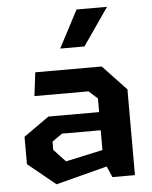

<svg xmlns="http://www.w3.org/2000/svg" viewBox="-57 -865 733 923"><g transform="rotate(-5 310.0 -403.5)"><path d="M412.4 -83.4V-382.7L370.4 -420.6H109.2L123.3 -534.2H443.8L557.5 -413.9V0H449.1ZM44.8 -97.8V-229.8L167.6 -316.8H456.5V-229.2H225L176.8 -194.8V-155.2L233.2 -94.8L456.5 -143.4V-61.2L178.3 11.1ZM494.4 -817.7H347.3L252.6 -637.4H369.6Z"/></g></svg>

Font: Monaspace Krypton Var ExLight
Style: Regular
Weight: 200
Designer: Riley Cran and the Lettermatic Team
Version: Version 1.200 (Monaspace Krypton Var)